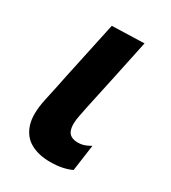

<svg xmlns="http://www.w3.org/2000/svg" viewBox="-135 -574 587 659"><g transform="rotate(30 159.0 -245.0)"><path d="M165.5 12.5Q121 12.5 89 -5Q57 -22.5 44.2 -61Q31.5 -99.5 45 -162.5Q52.5 -197.5 57.8 -222Q63 -246.5 68.5 -274Q83 -341.5 94 -393Q105 -444.5 116.5 -498L244 -502Q225.5 -414.5 209.8 -340.5Q194 -266.5 183 -216L175 -176Q166.5 -136.5 175.2 -114.5Q184 -92.5 216.5 -92.5Q228 -92.5 239 -96Q250 -99.5 265 -108L250.5 -4Q235 3.5 214 8Q193 12.5 165.5 12.5Z"/></g></svg>

Font: Commissioner SemiBold
Style: Italic
Weight: 600
Italic angle: -12°
Designer: Kostas Bartsokas
Foundry: Kostas Bartsokas
Version: Version 1.000; ttfautohint (v1.8.3)